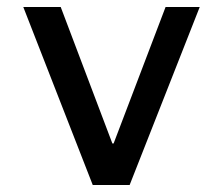

<svg xmlns="http://www.w3.org/2000/svg" viewBox="-20 -531 640 551"><path d="M246.2 0 46.8 -511H154.2L302.5 -119.2H306L455.2 -511H553.2L352 0Z"/></svg>

Font: Chivo Mono Medium
Style: Regular
Weight: 500
Monospace: yes
Designer: Hector Gatti
Foundry: Omnibus-Type
Version: Version 1.008